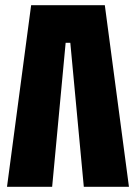

<svg xmlns="http://www.w3.org/2000/svg" viewBox="-20 -720 524 740"><path d="M384 -700 477 0H303L251 -555H233L181 0H7L100 -700Z"/></svg>

Font: Tektur Condensed
Style: Bold
Weight: 700
Width: 3
Designer: Adam Jagosz
Foundry: Adam Jagosz
Version: Version 1.005;gftools[0.9.30]